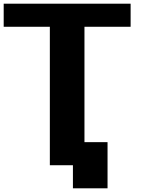

<svg xmlns="http://www.w3.org/2000/svg" viewBox="-20 -895 852 1040"><path d="M375 125H562.5V-125H437.5V-750H687.5V-875H0V-750H250V0H375Z"/></svg>

Font: Faithful 32x
Style: Semibold
Weight: 400
Foundry: Faithful Resource Pack
Version: Version 1.0; January 27, 2023